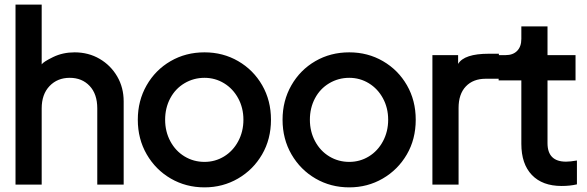

<svg xmlns="http://www.w3.org/2000/svg" viewBox="-20 -787 2535 829"><path d="M47 -767H160V-509Q167 -520 209 -540.5Q251 -561 302 -561Q362 -561 410 -533Q458 -505 486 -457Q514 -409 514 -349V10H400V-319Q400 -381 367 -416Q334 -451 281 -451Q228 -451 194 -415.5Q160 -380 160 -319V10H47Z M575 -270Q575 -352 613 -418.5Q651 -485 716.5 -523Q782 -561 863 -561Q943 -561 1008.5 -523Q1074 -485 1112 -419Q1150 -353 1150 -270Q1150 -186 1111.5 -120Q1073 -54 1007.5 -16Q942 22 863 22Q783 22 717.5 -16Q652 -54 613.5 -120.5Q575 -187 575 -270ZM863 -88Q909 -88 947.5 -111.5Q986 -135 1008.5 -177Q1031 -219 1031 -270Q1031 -321 1008.5 -362.5Q986 -404 947.5 -427.5Q909 -451 863 -451Q816 -451 776.5 -427.5Q737 -404 715 -362.5Q693 -321 693 -270Q693 -219 715.5 -177Q738 -135 777 -111.5Q816 -88 863 -88Z M1200 -270Q1200 -352 1238 -418.5Q1276 -485 1341.5 -523Q1407 -561 1488 -561Q1568 -561 1633.5 -523Q1699 -485 1737 -419Q1775 -353 1775 -270Q1775 -186 1736.5 -120Q1698 -54 1632.5 -16Q1567 22 1488 22Q1408 22 1342.5 -16Q1277 -54 1238.5 -120.5Q1200 -187 1200 -270ZM1488 -88Q1534 -88 1572.5 -111.5Q1611 -135 1633.5 -177Q1656 -219 1656 -270Q1656 -321 1633.5 -362.5Q1611 -404 1572.5 -427.5Q1534 -451 1488 -451Q1441 -451 1401.5 -427.5Q1362 -404 1340 -362.5Q1318 -321 1318 -270Q1318 -219 1340.5 -177Q1363 -135 1402 -111.5Q1441 -88 1488 -88Z M1847 -549H1958V-511Q1984 -555 2091 -555H2134V-447H2077Q2023 -447 1991.5 -414Q1960 -381 1960 -321V10H1847Z M2231 -166V-440H2133V-549H2163Q2195 -549 2213 -567.5Q2231 -586 2231 -619V-673H2344V-549H2465V-440H2344V-169Q2344 -89 2424 -89Q2442 -89 2471 -94V9Q2441 16 2405 16Q2322 16 2276.5 -31.5Q2231 -79 2231 -166Z"/></svg>

Font: BLUETTI 2.0 Medium
Style: Italic
Weight: 500
Designer: Stijn de Vries
Foundry: tokotype
Version: Version 2.005;October 31, 2023;FontCreator 14.0.0.2814 64-bi